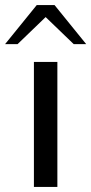

<svg xmlns="http://www.w3.org/2000/svg" viewBox="-37 -733 358 753"><path d="M96 -490H188V0H96ZM107 -713H177L301 -560H252L142 -666L32 -560H-17Z"/></svg>

Font: Fahkwang
Style: Regular
Weight: 400
Version: Version 1.000; ttfautohint (v1.6)